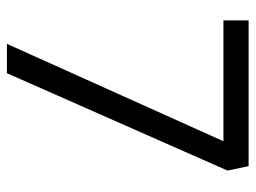

<svg xmlns="http://www.w3.org/2000/svg" viewBox="-112 -628 740 556"><g transform="rotate(90 258.0 -350.0)"><path d="M107 0 389 -627H39V-700H461L474 -639L192 0Z"/></g></svg>

Font: Our Lexend Light
Style: Regular
Weight: 300
Designer: Bonnie Shaver-Troup, Thomas Jockin
Foundry: Lexend
Version: Version 1.007